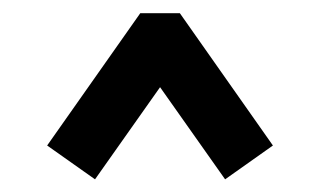

<svg xmlns="http://www.w3.org/2000/svg" viewBox="-20 -716 490 294"><path d="M255.4 -695.8 397.9 -493.2 324.7 -441.4 225.1 -582.5 125.5 -441.4 52.2 -493.2 194.8 -695.8Z"/></svg>

Font: Anka/Coder Narrow
Style: Bold
Weight: 700
Width: 3
Monospace: yes
Version: Version 001.100